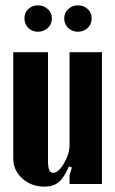

<svg xmlns="http://www.w3.org/2000/svg" viewBox="-20 -691 433 721"><path d="M71.8 -622.1Q71.8 -643.6 86.4 -657.2Q101.1 -670.9 122.1 -670.9Q144 -670.9 159.4 -657Q174.8 -643.1 174.8 -622.1Q174.8 -600.1 159.4 -585.9Q144 -571.8 122.1 -571.8Q101.1 -571.8 86.4 -585.9Q71.8 -600.1 71.8 -622.1ZM221.2 -622.1Q221.2 -643.1 236.3 -657Q251.5 -670.9 272 -670.9Q294.4 -670.9 309.3 -657.2Q324.2 -643.6 324.2 -622.1Q324.2 -600.1 309.3 -585.9Q294.4 -571.8 272 -571.8Q251.5 -571.8 236.3 -585.9Q221.2 -600.1 221.2 -622.1ZM238.8 -65.9Q220.7 -23.9 200.4 -7.1Q180.2 9.8 147 9.8Q97.7 9.8 63.7 -20.8Q29.8 -51.3 29.8 -96.2V-495.1H160.2V-85Q160.2 -42 179.2 -42Q199.2 -42 220.2 -77.6Q241.2 -113.3 241.2 -147V-495.1H362.8V0H241.2V-33.2L250 -62Z"/></svg>

Font: Moniqa Black Paragraph
Style: Regular
Weight: 900
Designer: Rajesh Rajput
Foundry: Rajesh Rajput
Version: Version 1.000